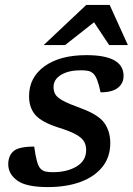

<svg xmlns="http://www.w3.org/2000/svg" viewBox="-20 -749 540 780"><path d="M119 -153.5Q128.5 -80.5 144 -64.5Q153 -55 164.5 -52.2Q176 -49.5 195 -49.5Q252.5 -49.5 291.2 -72.8Q330 -96 330 -139.5Q330 -159 321.5 -174Q313 -189 289 -202.5Q265 -216 218.5 -230.5Q149 -252.5 123.5 -282.2Q98 -312 98 -358Q98 -434.5 160.8 -479.8Q223.5 -525 331 -525Q482 -525 482 -441Q482 -410.5 459 -392.2Q436 -374 388.5 -374Q376 -435.5 358.5 -450.5Q349 -459 337.5 -461.2Q326 -463.5 308.5 -463.5Q259 -463.5 228.2 -445Q197.5 -426.5 197.5 -395.5Q197.5 -378.5 204.8 -365.8Q212 -353 235.8 -340Q259.5 -327 308 -309.5Q380.5 -283 404.2 -249Q428 -215 428 -168Q428 -111 396 -71Q364 -31 307 -10Q250 11 174.5 11Q86 11 49.8 -15.8Q13.5 -42.5 13.5 -81.5Q13.5 -116 34.8 -134.8Q56 -153.5 119 -153.5ZM157.5 -566 330.5 -729H425.5L499.5 -566H423.5L362 -658.5L244.5 -566Z"/></svg>

Font: Newsreader 6pt Medium
Style: Italic
Weight: 500
Italic angle: -17°
Designer: Hugues Gentile
Foundry: Production Type
Version: Version 1.003; ttfautohint (v1.8.3)